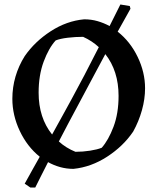

<svg xmlns="http://www.w3.org/2000/svg" viewBox="-20 -740 702 855"><path d="M115 95 90 78Q109 44 125.5 14Q142 -16 157 -42Q101 -87 68 -157Q35 -227 35 -300Q35 -351 49 -399Q63 -447 90 -490Q135 -555 206 -601Q277 -647 355 -654Q386 -654 414 -646Q442 -638 468 -624Q490 -667 516 -720L558 -713L561 -701Q552 -684 537 -658Q522 -632 504 -599Q560 -555 593 -486.5Q626 -418 626 -347Q626 -299 612 -249Q598 -199 573 -154Q529 -89 457.5 -42.5Q386 4 307 12Q276 12 247.5 4Q219 -4 194 -18Q175 19 160.5 48Q146 77 137 95ZM152 -327Q152 -216 212 -141Q238 -188 259 -226Q280 -264 299 -299Q328 -352 356 -405.5Q384 -459 420 -530Q390 -558 350 -576Q316 -576 282 -572Q248 -568 228 -560Q197 -526 174.5 -465.5Q152 -405 152 -327ZM316 -64Q349 -64 381 -69Q413 -74 433 -82Q463 -116 485.5 -175.5Q508 -235 508 -313Q508 -424 449 -499Q422 -448 392 -392.5Q362 -337 332 -280Q308 -236 285.5 -193Q263 -150 242 -110Q274 -81 316 -64Z"/></svg>

Font: Labrada Medium
Style: Regular
Weight: 500
Designer: Mercedes Jáuregui
Foundry: Omnibus-Type Team
Version: Version 1.000; ttfautohint (v1.8.4.7-5d5b)